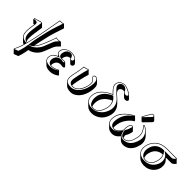

<svg xmlns="http://www.w3.org/2000/svg" viewBox="157 -1875 3347 3347"><g transform="rotate(45 1830.0 -201.5)"><path d="M574.7 -304.2Q600.1 -365.7 622.6 -436Q639.6 -429.7 675.3 -429.2Q696.8 -429.7 727.1 -438L731.9 -436L788.1 -379.4Q781.2 -372.6 767.6 -359.9Q722.2 -317.4 707 -284.7Q704.6 -279.8 703.1 -275.4L638.7 -114.3Q602.1 -23.4 520.5 29.3Q476.6 57.6 428.7 66.4Q426.3 91.3 417.5 132.3Q398.9 218.8 380.4 263.7L297.9 294.4L241.2 237.8L234.4 220.2Q272 155.8 301.8 54.7Q277.8 44.9 262.2 29.3L205.6 -27.3Q152.8 -80.1 173.3 -232.9Q175.3 -247.6 177.7 -263.2L187 -321.8Q178.7 -320.3 168.5 -318.4L111.8 -375L113.3 -404.8Q147.5 -411.1 216.3 -435.1Q237.3 -441.9 251 -441.9Q260.3 -441.4 264.6 -437.5L321.3 -380.9Q324.2 -376.5 323.7 -372.6L300.3 -214.4Q279.8 -79.1 300.3 -21Q311 -18.1 321.8 -17.1Q347.7 -119.6 359.4 -175.8Q394.5 -341.3 454.6 -689.9L496.1 -688L545.4 -698.2L602.1 -641.6L550.8 -485.4Q512.2 -370.6 460 -124.5Q453.6 -94.7 447.8 -60.5Q495.6 -108.9 540.5 -219.2ZM584 -300.3 549.8 -215.3Q492.2 -72.8 424.3 -28.3Q402.8 -14.6 379.4 -7.3L364.7 -2.9L366.7 -18.1Q379.4 -115.7 393.6 -183.1Q445.8 -430.2 484.9 -545.4L530.8 -684.6L497.1 -677.7L462.9 -679.7Q403.8 -336.9 369.1 -173.8Q356.9 -117.7 331.1 -14.6L329.1 -6.3L320.8 -6.8Q217.8 -17.6 223.1 -172.9Q224.1 -193.8 226.6 -216.8Q229.5 -242.7 233.9 -272.5L257.3 -430.7Q254.9 -431.6 251 -432.1Q240.7 -432.1 191.9 -415.5Q157.7 -403.8 122.6 -396.5L122.1 -387.2Q136.7 -389.6 149.9 -390.1Q202.1 -390.1 200.7 -350.1Q200.2 -345.7 200.2 -342.3L188 -261.7Q163.6 -107.9 199.2 -51.3Q225.6 -11.7 281.7 -2.9Q297.4 -0.5 314 0L326.7 0.5L323.7 12.2Q291.5 139.6 245.1 220.7L247.1 225.1L316.4 199.2Q333.5 155.8 351.1 73.7Q359.4 33.7 361.8 9.3L362.8 1.5L370.1 0Q471.2 -18.6 539.1 -113.3Q560.1 -143.6 573.2 -174.8L637.2 -335.9Q653.3 -376 699.2 -418.9Q701.2 -420.4 702.1 -421.4Q687.5 -418.9 675.3 -418.9Q654.3 -418.9 629.4 -423.8Q605 -351.6 584 -300.3Z M949.7 -241.2Q954.1 -241.2 958 -241.2Q958.5 -241.2 969.2 -242.2Q1005.9 -246.1 1010.3 -246.1Q1025.9 -245.6 1031.7 -239.7L1088.4 -183.1Q1092.8 -177.2 1091.8 -170.4Q1085.4 -149.9 1057.1 -149.4Q1053.2 -149.4 1033.7 -152.3Q1012.7 -155.3 1007.3 -155.3Q937 -155.3 908.7 -93.3Q902.3 -79.1 898.9 -64.5Q895 -43.5 897.9 -25.9Q908.7 -23.9 918.9 -23.9Q978.5 -24.4 1052.7 -68.8L1108.9 -12.2L1120.1 6.3Q1043 65.9 957.5 66.4Q876.5 65.9 840.8 31.2L784.2 -24.9Q750.5 -59.6 763.2 -118.2Q778.8 -192.4 866.7 -224.1Q868.2 -224.6 869.1 -225.1L840.3 -253.9Q816.4 -279.3 825.2 -321.8Q835.4 -369.1 884.3 -404.3Q934.1 -439 1002.9 -439Q1074.7 -438.5 1108.9 -405.3L1165.5 -348.6Q1183.1 -330.1 1179.2 -310.5Q1171.9 -277.3 1140.6 -273.4Q1138.2 -273.4 1136.7 -273.4Q1123 -273.9 1115.2 -281.7L1058.6 -338.4Q1053.2 -344.7 1048.8 -353.5H1048.3Q999.5 -353.5 970.7 -310.5Q958.5 -291.5 953.1 -267.6Q950.2 -252.4 949.7 -241.2ZM833 -123Q848.1 -193.8 909.2 -215.3Q929.2 -222.2 951.2 -222.2Q957.5 -222.2 982.4 -218.3Q997.6 -216.3 1000.5 -215.8Q1022 -216.8 1025.4 -229Q1026.4 -233.4 1022.5 -234.4Q1020.5 -234.9 1019 -235.4Q1014.6 -235.8 1010.3 -235.8Q1008.3 -235.8 981.4 -233.4Q960 -231.4 958 -231Q883.8 -231 883.3 -293Q883.3 -294.4 883.3 -294.9Q883.8 -309.6 887.2 -326.2Q901.9 -396 961.9 -415.5Q977.1 -419.9 990.7 -419.9Q1038.1 -419.9 1053.7 -369.6Q1054.2 -367.7 1054.7 -366.2Q1063.5 -343.3 1073.7 -340.8Q1077.1 -340.3 1080.1 -339.8Q1104.5 -339.8 1111.8 -365.2Q1112.3 -367.7 1113.3 -369.1Q1118.7 -393.6 1081.5 -412.6Q1065.4 -420.4 1045.9 -424.8Q1025.4 -428.7 1002.9 -429.2Q899.9 -429.2 852.1 -356.9Q839.4 -337.4 835 -319.8Q825.2 -272.9 858.9 -251.5Q869.6 -244.6 884.3 -238.3L909.7 -227.5L883.3 -219.2Q788.6 -189.5 772.9 -115.7Q753.9 -25.4 845.7 -5.4Q847.2 -4.9 847.7 -4.9Q871.6 0 900.9 0Q978.5 -0.5 1050.3 -52.7L1048.8 -55.2Q977.1 -14.2 918.9 -14.2Q856.4 -14.2 836.4 -63.5Q830.1 -80.1 830.1 -98.1Q830.6 -110.8 833 -123Z M1430.7 -194.3 1417.5 -132.3Q1403.8 -65.9 1406.7 -35.6Q1418 -34.2 1429.7 -34.2Q1506.8 -34.2 1563 -129.9Q1591.8 -179.7 1604 -236.8Q1622.1 -323.7 1592.3 -354Q1585 -360.8 1573.7 -368.2Q1564 -374.5 1559.1 -379.4Q1545.9 -394 1549.3 -414.1Q1553.7 -435.5 1580.6 -440.9Q1585 -441.9 1589.4 -441.9Q1614.7 -440.9 1631.3 -425.3L1688 -368.7Q1732.4 -322.3 1705.1 -192.4Q1672.4 -39.1 1572.8 30.8Q1521 66.4 1467.8 66.4Q1386.7 65.9 1352.5 32.2L1295.9 -24.4Q1254.9 -66.9 1277.3 -172.9L1290.5 -234.9Q1316.4 -357.9 1317.9 -411.1L1320.3 -414.1Q1354.5 -417 1414.6 -439Q1418.5 -438.5 1420.4 -437Q1422.4 -433.6 1421.9 -429.2L1478 -372.6Q1452.1 -295.4 1430.7 -194.3ZM1364.3 -252.9Q1385.7 -354 1410.2 -426.8Q1360.4 -408.2 1327.6 -404.8Q1324.7 -349.6 1300.3 -232.9L1287.1 -170.9Q1264.2 -61.5 1309.6 -25.4Q1328.6 -10.7 1357.9 -4.9Q1381.8 0 1411.6 0Q1489.3 0 1555.2 -74.2Q1615.7 -143.1 1638.7 -251Q1666 -380.4 1621.6 -420.4Q1611.8 -428.7 1600.6 -430.7Q1594.7 -431.6 1589.4 -432.1Q1568.8 -432.1 1560.5 -416Q1559.6 -413.6 1559.1 -412.1Q1554.7 -392.6 1574.7 -378.9Q1577.1 -377.4 1579.1 -376.5Q1616.2 -353.5 1620.1 -311Q1623 -279.8 1613.8 -234.9Q1590.8 -127.4 1526.9 -66.4Q1481.4 -24.4 1429.7 -23.9Q1339.8 -25.4 1339.4 -107.9Q1339.8 -137.7 1351.1 -190.9Z M2013.7 -430.2 2001.5 -441.9Q1997.6 -445.8 1996.1 -447.3Q1925.8 -517.6 1918 -561Q1915 -580.1 1918.9 -600.1Q1932.6 -664.6 1995.6 -689Q2020.5 -698.2 2046.9 -698.2Q2094.7 -697.8 2165 -661.1Q2208 -636.7 2220.7 -624L2277.3 -567.4Q2287.6 -556.2 2286.6 -548.3Q2279.8 -516.6 2240.2 -512.7Q2236.8 -512.2 2234.9 -512.2Q2210 -513.2 2191.9 -530.8L2135.3 -587.4Q2127 -596.2 2121.1 -606Q2112.3 -607.9 2104.5 -608.4Q2041 -607.4 2029.3 -557.6Q2024.4 -529.3 2057.1 -491.2L2114.7 -439.9Q2123 -432.6 2129.9 -426.3L2186.5 -369.6Q2222.7 -333 2240.7 -286.6Q2261.7 -227.1 2249.5 -167.5Q2219.2 -25.9 2106 35.2Q2047.4 66.4 1983.9 66.4Q1908.2 65.9 1865.2 23.4L1808.6 -33.2Q1751.5 -91.8 1772.5 -192.9Q1796.9 -307.1 1938 -392.1Q1975.1 -414.6 2013.7 -430.2ZM1915.5 -24.4Q1929.2 -20 1944.8 -20Q2039.6 -20 2087.4 -133.8Q2102.1 -168.9 2111.3 -211.9Q2125 -276.4 2092.3 -341.3Q2090.3 -345.2 2088.9 -348.1Q1935.1 -276.4 1908.7 -154.3Q1893.6 -80.1 1915.5 -24.4ZM2065.9 -379.4 2064.5 -380.9ZM2033.7 -416 2040 -418.9 2071.3 -388.2Q2121.6 -338.4 2124.5 -255.4Q2125.5 -231 2121.1 -210Q2085.4 -41.5 1979 -14.2Q1961.4 -9.8 1944.8 -9.8Q1865.7 -9.8 1842.8 -97.2Q1835.9 -124 1835.9 -154.3Q1835.9 -184.6 1842.3 -212.9Q1871.1 -342.8 2033.7 -416ZM2031.7 -426.8 2017.6 -420.9Q1894 -370.6 1827.1 -284.2Q1792.5 -238.8 1782.2 -190.9Q1760.7 -89.4 1820.3 -35.6Q1847.2 -12.2 1885.3 -3.9Q1905.3 0 1927.2 0Q2029.3 0 2104 -74.2Q2163.1 -134.3 2183.1 -226.1Q2194.8 -283.7 2174.8 -339.4Q2152.8 -394 2108.4 -432.6L2048.3 -485.8Q1977.1 -552.2 1965.8 -583Q1960 -600.1 1962.9 -616.2Q1977.1 -674.3 2047.9 -674.8Q2099.1 -673.3 2126.5 -617.2Q2145.5 -579.6 2178.2 -579.1Q2207.5 -579.1 2217.8 -600.1Q2219.2 -604 2220.2 -606.9Q2222.2 -616.2 2166 -648.9Q2162.6 -650.9 2160.2 -652.3Q2091.8 -688 2046.9 -688Q1980 -688 1945.3 -637.7Q1933.1 -619.1 1928.7 -598.1Q1918.9 -552.2 1960.9 -500.5Q1979 -479 2008.3 -449.2Z M2766.6 -684.1Q2783.2 -683.6 2793.9 -673.3L2850.6 -616.7Q2860.4 -605.5 2857.9 -592.3Q2855 -581.5 2848.1 -574.2L2730 -452.6Q2722.2 -445.3 2716.3 -444.3Q2710.9 -444.8 2708 -447.8L2651.4 -504.4Q2647.9 -508.8 2648.4 -514.2Q2649.4 -518.6 2652.8 -523.9L2735.4 -667Q2745.6 -683.6 2766.6 -684.1ZM2982.9 -149.4Q2953.6 -12.7 2864.7 41.5Q2819.3 68.4 2765.1 68.4Q2714.4 67.4 2683.6 38.1L2632.8 -12.7Q2570.3 68.4 2495.1 68.4Q2424.8 67.9 2389.6 33.2L2333 -23.4Q2286.1 -72.3 2308.1 -176.8Q2331.1 -285.2 2452.6 -379.4Q2499.5 -415 2553.2 -441.9L2609.9 -385.3L2618.7 -365.2Q2573.7 -343.8 2523.4 -284.7Q2462.4 -211.4 2443.8 -127.4Q2430.2 -62 2438 -23.9Q2448.7 -22 2461.9 -22Q2511.7 -22 2565.4 -95.2Q2576.2 -110.4 2587.4 -127.9Q2580.6 -167 2591.8 -217.8Q2602.5 -268.6 2630.4 -281.2Q2636.7 -283.7 2642.6 -284.2Q2657.2 -283.7 2663.1 -278.3L2719.7 -221.7Q2726.1 -213.4 2721.2 -190.4Q2710 -138.7 2676.3 -80.1Q2674.3 -76.7 2672.9 -74.2Q2677.2 -43.5 2684.1 -23.9Q2693.4 -22.5 2703.1 -22Q2791 -22 2830.6 -139.2Q2840.3 -169.4 2849.6 -211.9Q2872.1 -323.7 2773.4 -422.9L2792.5 -441.9Q2838.9 -418.5 2871.6 -386.2L2928.2 -329.6Q3003.9 -252 2982.9 -149.4ZM2916.5 -208Q2942.9 -332 2823.7 -412.1Q2809.1 -421.9 2794.4 -429.7L2787.1 -422.9Q2882.3 -321.8 2859.4 -210Q2830.6 -75.2 2775.9 -34.7Q2744.1 -12.2 2703.1 -12.2Q2634.8 -12.2 2613.3 -92.8Q2608.9 -109.9 2606.4 -129.4L2605.5 -133.3L2607.4 -136.2Q2639.6 -188.5 2654.3 -245.1Q2654.8 -247.6 2655.3 -249Q2660.2 -271 2653.8 -272.9Q2652.3 -273.4 2651.4 -273.4Q2647 -273.9 2642.6 -273.9Q2623 -273.9 2607.9 -237.3Q2603.5 -226.6 2601.6 -215.8Q2591.3 -166 2597.2 -129.9L2598.1 -126L2595.7 -122.6Q2538.1 -34.2 2493.2 -17.6Q2477.5 -12.2 2461.9 -12.2Q2369.1 -14.2 2368.7 -112.8Q2369.1 -144.5 2377.4 -186Q2403.3 -308.6 2508.3 -397Q2530.3 -415.5 2549.3 -426.3L2548.3 -428.2Q2415 -358.9 2351.1 -254.9Q2326.2 -213.9 2317.9 -174.8Q2287.1 -25.9 2396 -2Q2416 2 2439 2Q2512.2 2 2572.8 -81.5Q2579.1 -90.3 2585 -98.6L2599.1 -120.1L2603 -94.7Q2619.1 1 2708.5 2Q2824.7 2 2885.3 -118.2Q2905.8 -159.2 2916.5 -208ZM2766.6 -673.8Q2751 -672.9 2743.7 -662.1L2661.6 -519Q2659.7 -515.1 2658.2 -512.2Q2658.2 -511.7 2658.2 -511.2H2659.7Q2663.1 -513.2 2666.5 -516.1L2784.2 -638.2Q2789.1 -643.6 2791.5 -651.4Q2794.4 -666 2777.3 -672.4Q2772 -673.8 2766.6 -673.8Z M3238.3 -23.9Q3305.2 -23.9 3350.6 -91.8Q3374.5 -128.4 3384.3 -174.8Q3400.4 -252.9 3376 -304.2Q3232.4 -296.9 3189 -161.6Q3184.1 -146.5 3180.7 -131.3Q3169.9 -78.1 3189.5 -32.7Q3211.9 -23.9 3238.3 -23.9ZM3448.2 -304.2 3472.2 -280.8Q3533.2 -219.7 3517.1 -124.5Q3516.1 -119.6 3515.1 -115.2Q3500.5 -46.9 3444.8 4.9Q3377.9 65.9 3280.8 66.4Q3191.9 65.9 3144.5 19.5L3087.9 -37.1Q3029.8 -96.7 3052.7 -204.1Q3074.2 -301.3 3151.9 -366.2Q3229 -428.7 3354.5 -429.2H3595.2L3604 -417L3660.2 -360.4Q3626 -314.5 3597.2 -306.6Q3587.9 -304.2 3577.6 -304.2ZM3238.3 -14.2Q3150.4 -14.2 3120.6 -93.3Q3110.4 -121.6 3110.4 -152.3Q3110.4 -172.4 3114.3 -189.9Q3142.1 -321.8 3252.4 -358.4Q3290.5 -370.6 3335 -371.1H3339.4L3342.3 -367.7Q3398.9 -306.6 3400.9 -240.7Q3401.9 -210 3394 -172.9Q3373 -74.2 3304.2 -33.2Q3272 -14.6 3238.3 -14.2ZM3521 -371.1Q3553.7 -371.1 3582.5 -406.2Q3586.9 -411.6 3591.3 -417L3590.3 -418.9H3354.5Q3231.9 -418.5 3158.2 -358.4Q3082.5 -294.9 3062.5 -202.1Q3036.1 -79.1 3115.7 -27.3Q3140.1 -12.2 3171.9 -4.9Q3196.8 0 3224.1 0Q3353.5 0 3419.9 -106Q3441.4 -141.1 3449.2 -174.3Q3469.2 -268.1 3410.2 -328.6Q3396 -342.8 3379.9 -352.5L3347.7 -371.1Z"/></g></svg>

Font: Linux Biolinum Shadow O
Style: Italic
Weight: 400
Italic angle: -12°
Designer: Philipp H. Poll
Foundry: Philipp H. Poll
Version: Version 0.6.2